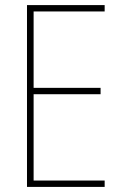

<svg xmlns="http://www.w3.org/2000/svg" viewBox="-20 -734 484 754"><path d="M391 -25H112V-364H375V-389H112V-689H391V-714H86V0H391Z"/></svg>

Font: Noto Sans Display SemiCondensed Thin
Style: Regular
Weight: 250
Width: 4
Designer: Monotype Design team
Foundry: Monotype Imaging Inc.
Version: 1.000